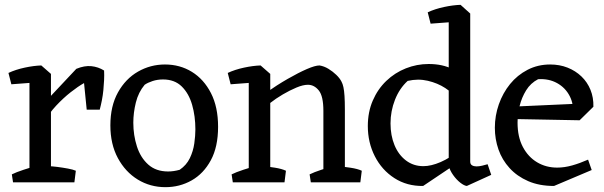

<svg xmlns="http://www.w3.org/2000/svg" viewBox="-20 -755 2500 795"><path d="M102 0V-447L151 -484L191 -449V0ZM162 -248 142 -306 296 -470Q330 -484 358.5 -481Q387 -478 411 -463Q412 -444 411 -423.5Q410 -403 408 -382Q406 -361 402 -340.5Q398 -320 393 -301H339L328 -411Q303 -397 272.5 -373Q242 -349 212.5 -317.5Q183 -286 162 -248ZM27 -406 15 -453Q45 -467 82.5 -475Q120 -483 151 -484L164 -459L120 -413ZM34 0 29 -33Q47 -42 77.5 -52Q108 -62 127 -67L113 0ZM175 0 176 -67Q193 -67 216.5 -64Q240 -61 261.5 -57Q283 -53 294 -48L288 0Z M665 20Q602 20 550.5 -11.5Q499 -43 468 -100.5Q437 -158 437 -236Q437 -316 468.5 -372.5Q500 -429 551.5 -458.5Q603 -488 663 -488Q725 -488 774.5 -457.5Q824 -427 853.5 -369.5Q883 -312 883 -230Q883 -147 853 -91.5Q823 -36 773.5 -8Q724 20 665 20ZM676 -45Q699 -45 724 -52Q752 -71 766 -100Q780 -129 784.5 -161Q789 -193 789 -219Q789 -274 775.5 -321Q762 -368 732.5 -397Q703 -426 655 -426Q632 -426 612 -419.5Q592 -413 579 -404Q553 -373 542.5 -330.5Q532 -288 532 -247Q532 -195 547 -148.5Q562 -102 594 -73.5Q626 -45 676 -45Z M1010 0V-447L1059 -484L1099 -449V0ZM1319 0V-296Q1319 -357 1300 -380.5Q1281 -404 1255 -404Q1235 -404 1207.5 -392.5Q1180 -381 1151 -364Q1122 -347 1098 -328L1080 -370Q1127 -403 1171.5 -428.5Q1216 -454 1250.5 -469Q1285 -484 1303 -484Q1322 -481 1340 -470Q1358 -459 1372.5 -445Q1387 -431 1394 -417Q1399 -408 1402 -394Q1405 -380 1406.5 -357.5Q1408 -335 1408 -300V0ZM935 -406 923 -453Q953 -467 990.5 -475Q1028 -483 1059 -484L1072 -459L1028 -413ZM944 0 939 -33Q957 -42 987.5 -52Q1018 -62 1037 -67L1023 0ZM1065 0 1066 -67Q1092 -65 1119.5 -60.5Q1147 -56 1164 -48L1158 0ZM1267 0 1262 -33Q1280 -42 1310.5 -52Q1341 -62 1360 -67L1346 0ZM1375 0 1376 -67Q1402 -65 1431.5 -60.5Q1461 -56 1478 -48L1472 0Z M1732 15Q1665 16 1613 -17.5Q1561 -51 1532 -108Q1503 -165 1503 -233Q1503 -291 1523.5 -338.5Q1544 -386 1579.5 -420Q1615 -454 1660.5 -472Q1706 -490 1755 -490Q1813 -490 1855.5 -468Q1898 -446 1914 -417L1871 -344Q1855 -370 1823.5 -390.5Q1792 -411 1751.5 -420.5Q1711 -430 1668 -420Q1634 -389 1615.5 -342Q1597 -295 1597 -244Q1597 -194 1613.5 -154Q1630 -114 1661 -90.5Q1692 -67 1733 -67Q1765 -67 1804.5 -84Q1844 -101 1890 -138L1887 -89ZM1913 15Q1902 14 1886 1.5Q1870 -11 1856.5 -30Q1843 -49 1838 -68V-82V-698L1887 -735L1927 -699V-86Q1927 -75 1934.5 -70.5Q1942 -66 1953 -66Q1964 -66 1976.5 -69Q1989 -72 1999 -75L2014 -31ZM1763 -657 1751 -704Q1781 -718 1818.5 -726Q1856 -734 1887 -735L1900 -710L1856 -664Z M2274 15Q2213 15 2167 -5Q2121 -25 2090 -59Q2059 -93 2044 -136Q2029 -179 2029 -226Q2029 -276 2045.5 -323Q2062 -370 2092 -407Q2122 -444 2164.5 -466Q2207 -488 2258 -488Q2297 -488 2330 -475Q2363 -462 2387.5 -438.5Q2412 -415 2425 -383Q2438 -351 2437 -313L2352 -278Q2357 -322 2339 -357Q2321 -392 2286.5 -411Q2252 -430 2208 -427Q2177 -411 2158.5 -381Q2140 -351 2131.5 -316Q2123 -281 2123 -247Q2123 -188 2145 -146.5Q2167 -105 2204 -83Q2241 -61 2287 -61Q2317 -61 2349 -70Q2381 -79 2415 -94L2430 -51ZM2380 -257 2115 -262V-314L2426 -328L2437 -313Z"/></svg>

Font: Eczar
Style: Regular
Weight: 400
Designer: Vaibhav Singh
Foundry: Rosetta Type Foundry
Version: Version 2.000